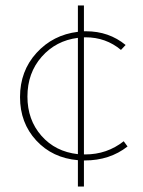

<svg xmlns="http://www.w3.org/2000/svg" viewBox="-20 -580 523 700"><path d="M445 -46Q380 5 289 5H286V100H264V4Q171 -4 112 -68Q53 -132 53 -226Q53 -321 113 -387Q173 -453 264 -464V-560H286V-466H294Q377 -466 438 -416L421 -398Q366 -444 292 -444H286V-17H291Q370 -17 431 -65ZM80 -228Q80 -143 131 -85Q182 -27 264 -18V-442Q184 -432 132 -373Q80 -314 80 -228Z"/></svg>

Font: EauTestInfant Extralight
Style: Regular
Weight: 250
Designer: Christian Thalmann (Catharsis Fonts)
Version: Version 0.001;PS 000.001;hotconv 1.0.88;makeotf.lib2.5.64775